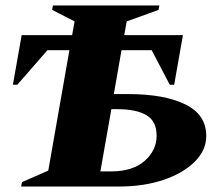

<svg xmlns="http://www.w3.org/2000/svg" viewBox="-20 -680 802 700"><path d="M153 -497 43 -371H27L59 -552H243L252 -602L170 -644L173 -660H561L558 -644L442 -602L433 -552H647L615 -371H599L533 -497H423L395 -337H447Q579 -337 655.5 -299.5Q732 -262 732 -184Q732 -132 689.5 -90Q647 -48 575.5 -24Q504 0 415 0H57L60 -16L156 -58L233 -497ZM346 -55H384Q464 -55 507.5 -93.5Q551 -132 551 -185Q551 -238 514 -260Q477 -282 407 -282H386Z"/></svg>

Font: Spectral ExtraBold
Style: Italic
Weight: 800
Italic angle: -10°
Designer: Jean-Baptiste Levee
Foundry: Production Type
Version: Version 2.001